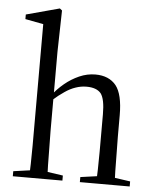

<svg xmlns="http://www.w3.org/2000/svg" viewBox="-53 -788 677 833"><g transform="rotate(5 285.5 -371.5)"><path d="M34 0H250V-22L154 -36H133L34 -22ZM105 0H184Q183 -23 182 -61Q181 -99 181 -140Q180 -180 180 -211V-361V-366V-555L184 -735L174 -743L29 -704V-684L108 -669V-211Q108 -180 108 -140Q107 -99 107 -61Q106 -23 105 0ZM326 0H543V-22L446 -36H426L326 -22ZM396 0H477Q476 -23 475 -61Q474 -98 474 -139Q473 -179 473 -211V-304Q473 -395 443 -433Q412 -471 353 -471Q317 -471 283 -456Q249 -441 220 -417Q190 -392 169 -364H163L174 -343Q201 -367 225 -383Q248 -399 272 -407Q295 -415 319 -415Q363 -415 382 -392Q400 -368 400 -302V-211Q400 -179 400 -139Q399 -98 399 -61Q398 -23 396 0Z"/></g></svg>

Font: Source Serif 4 48pt
Style: Regular
Weight: 400
Designer: Frank Grie√ühammer
Foundry: Adobe Systems Incorporated
Version: Version 4.004;hotconv 1.0.116;makeotfexe 2.5.65601